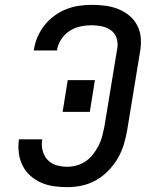

<svg xmlns="http://www.w3.org/2000/svg" viewBox="-20 -763 640 791"><path d="M257 8Q228 8 200.5 4Q173 0 148.5 -11Q124 -22 104.5 -39.5Q85 -57 73 -81Q61 -105 57.5 -132.5Q54 -160 58 -189H154Q150 -165 155.5 -143Q161 -121 175.5 -105Q190 -89 212 -82.5Q234 -76 257 -76Q276 -76 296 -81.5Q316 -87 333.5 -99Q351 -111 364 -128Q377 -145 386.5 -163.5Q396 -182 401 -201.5Q406 -221 410 -241L463 -563Q467 -585 460.5 -605.5Q454 -626 437.5 -638Q421 -650 400 -654.5Q379 -659 357 -659Q334 -659 311 -654Q288 -649 267.5 -636Q247 -623 233 -602Q219 -581 215 -558Q215 -557 215 -556.5Q215 -556 215 -555H119Q119 -557 119.5 -558Q120 -559 120 -560Q124 -586 135 -611.5Q146 -637 163.5 -659Q181 -681 204 -698Q227 -715 252.5 -725Q278 -735 304.5 -739Q331 -743 357 -743Q386 -743 413.5 -739.5Q441 -736 466.5 -726Q492 -716 512.5 -699Q533 -682 545.5 -658Q558 -634 560 -606Q562 -578 557 -550L504 -227Q499 -197 490 -167.5Q481 -138 465 -110.5Q449 -83 426 -59.5Q403 -36 375.5 -20.5Q348 -5 317.5 1.5Q287 8 257 8ZM238 -302 259 -433H371L350 -302Z"/></svg>

Font: Iosevka SS04 Medium Extended
Style: Italic
Weight: 500
Width: 7
Italic angle: -9°
Monospace: yes
Designer: Belleve Invis
Foundry: Belleve Invis
Version: Version 19.0.0; ttfautohint (v1.8.4)